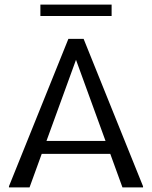

<svg xmlns="http://www.w3.org/2000/svg" viewBox="-20 -820 665 840"><path d="M156.7 -750V-800H468.3V-750ZM605.8 0H515.8L462.5 -146.7H162.5L109.2 0H19.2V-5L279.2 -650H345.8L605.8 -5ZM441.7 -203.3 312.5 -558.3 183.3 -203.3Z"/></svg>

Font: Boon
Style: Regular
Weight: 400
Designer: Sungsit Sawaiwan
Foundry: FontUni
Version: Version 3.0